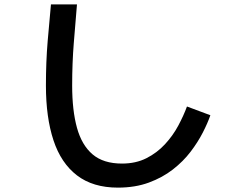

<svg xmlns="http://www.w3.org/2000/svg" viewBox="-20 -799 1040 878"><path d="M519 59Q405 59 332 3Q259 -53 224.5 -157.5Q190 -262 190 -408Q190 -516 198 -611Q206 -706 213 -779H332Q325 -695 317.5 -603Q310 -511 310 -408Q310 -294 332 -214.5Q354 -135 403.5 -93Q453 -51 538 -51Q601 -51 649.5 -75.5Q698 -100 734.5 -139.5Q771 -179 795.5 -225Q820 -271 835 -312L942 -272Q930 -237 907.5 -193Q885 -149 851.5 -105Q818 -61 770.5 -24Q723 13 660.5 36Q598 59 519 59Z"/></svg>

Font: Murecho Medium
Style: Regular
Weight: 500
Designer: Neil Summerour
Foundry: Positype
Version: Version 1.010; ttfautohint (v1.8.3)